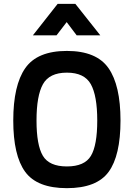

<svg xmlns="http://www.w3.org/2000/svg" viewBox="-20 -968 696 999"><path d="M170 -341Q170 -213 203 -157.5Q236 -102 328 -102Q420 -102 453 -157Q486 -212 486 -341Q486 -470 452.5 -530Q419 -590 328 -590Q237 -590 203.5 -530Q170 -470 170 -341ZM49 -341Q49 -524 111.5 -613.5Q174 -703 328 -703Q482 -703 544.5 -613.5Q607 -524 607 -341Q607 -158 545 -73.5Q483 11 328 11Q173 11 111 -74Q49 -159 49 -341ZM151 -784 280 -948H372L502 -784H379L327 -853L274 -784Z"/></svg>

Font: TitilliumText22L Rg
Style: Bold
Weight: 700
Designer: Campivisivi
Foundry: Campivisivi
Version: 1.000